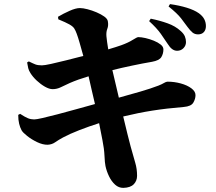

<svg xmlns="http://www.w3.org/2000/svg" viewBox="-20 -846 1040 926"><path d="M699.2 -744.1 707 -755.9Q750.5 -747.1 788.1 -733.6Q825.7 -720.2 851.1 -696.8Q866.2 -683.6 871.6 -670.4Q877 -657.2 877 -643.1Q877 -626 864.7 -613.5Q852.5 -601.1 834 -601.1Q809.1 -601.1 789.1 -633.8Q775.4 -654.8 755.6 -682.9Q735.8 -710.9 699.2 -744.1ZM522 -507.8 553.2 -375Q608.4 -390.1 657.7 -404.5Q707 -418.9 744.1 -433.1Q761.2 -439.9 771.2 -446Q781.2 -452.1 788.1 -452.1Q820.8 -452.1 851.8 -443.6Q882.8 -435.1 902.8 -420.2Q922.9 -405.3 922.9 -387.2Q922.9 -369.1 912.4 -351.1Q901.9 -333 866.2 -330.1Q782.7 -323.2 714.8 -312.5Q647 -301.8 574.2 -284.2Q597.2 -187.5 609.9 -140.1Q623.5 -90.3 632.3 -61Q641.1 -31.7 641.1 2Q641.1 25.9 625.2 42.5Q609.4 59.1 575.2 60.1Q552.7 60.5 535.2 44.7Q517.6 28.8 505.9 4.4Q494.1 -20 488.8 -44.9Q485.4 -60.5 483.9 -94.7Q482.4 -128.9 474.1 -169.9Q470.2 -190.4 466.1 -210.7Q461.9 -231 458 -252Q410.2 -236.8 362.5 -218.3Q314.9 -199.7 284.2 -183.1Q261.7 -170.9 246.1 -159.9Q230.5 -148.9 210 -147.9Q186.5 -147.5 159.4 -160.4Q132.3 -173.3 111.1 -190.2Q89.8 -207 84 -217.8Q76.7 -231.4 72.3 -249.3Q67.9 -267.1 67.9 -292L77.1 -296.9Q101.1 -281.2 115.2 -275.6Q129.4 -270 145 -270Q155.3 -270 185.5 -276.9Q215.8 -283.7 258.1 -294.9Q300.3 -306.2 347.2 -319.1Q394 -332 438 -344.2Q429.2 -382.3 421.1 -416.7Q413.1 -451.2 407.2 -478Q382.3 -470.7 359.1 -462.4Q335.9 -454.1 316.9 -445.8Q293.9 -435.5 274.4 -425.8Q254.9 -416 233.9 -416Q217.8 -416 197 -427.7Q176.3 -439.5 157.2 -457.3Q138.2 -475.1 127 -493.2Q118.7 -506.3 116.2 -517.1Q113.8 -527.8 110.8 -544.9L119.1 -549.8Q138.7 -540 150.6 -535.4Q162.6 -530.8 182.1 -530.8Q194.3 -530.8 226.3 -537.8Q258.3 -544.9 299.6 -555.2Q340.8 -565.4 381.8 -576.2Q372.1 -611.8 364 -639.6Q356 -667.5 350.1 -683.1Q344.2 -699.2 337.9 -709Q331.5 -718.8 314.7 -728.3Q297.9 -737.8 261.2 -752.9L259.8 -765.1Q286.1 -780.8 315.9 -793.9Q345.7 -807.1 365.2 -807.1Q379.9 -807.1 401.9 -801.5Q423.8 -795.9 445.6 -786.6Q467.3 -777.3 482.7 -766.4Q498 -755.4 500 -744.1Q503.9 -723.1 497.8 -707.8Q491.7 -692.4 493.2 -671.9Q495.6 -646.5 502 -607.9Q541.5 -619.6 564.9 -627.9Q598.6 -640.1 619.9 -653.6Q641.1 -667 647 -667Q661.1 -667 681.6 -662.4Q702.1 -657.7 721.9 -649.7Q741.7 -641.6 754.9 -631.1Q768.1 -620.6 768.1 -607.9Q768.1 -586.9 758.1 -570.6Q748 -554.2 712.9 -547.9Q668.9 -540.5 616.9 -529.5Q564.9 -518.6 522 -507.8ZM793 -814.9 799.8 -826.2Q845.2 -819.8 880.9 -808.8Q916.5 -797.9 939 -782.2Q957.5 -768.6 965.3 -753.2Q973.1 -737.8 973.1 -720.2Q973.1 -702.1 963.1 -691.2Q953.1 -680.2 935.1 -680.2Q919.4 -680.2 908.4 -689.2Q897.5 -698.2 883.8 -716.8Q872.1 -733.4 853.5 -757.3Q835 -781.2 793 -814.9Z"/></svg>

Font: Source Han Serif JP Heavy
Style: Regular
Weight: 900
Designer: Ryoko NISHIZUKA  (kana & ideographs); Frank Grießhammer (Latin, Greek & Cyrillic); Wenlong ZHANG  (bopomofo); Sandoll Co
Foundry: Adobe Systems Incorporated
Version: Version 1.001;PS 1.001;hotconv 16.6.54;makeotf.lib2.5.65590